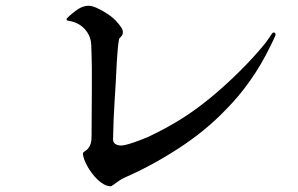

<svg xmlns="http://www.w3.org/2000/svg" viewBox="-20 -692 1040 669"><path d="M939 -567Q935 -558 931 -549.5Q927 -541 922 -531Q891 -467 851.5 -411Q812 -355 766 -309Q696 -236 603 -175.5Q510 -115 416 -74Q403 -68 394.5 -62Q386 -56 375 -48Q373 -47 370.5 -45Q368 -43 365 -43Q350 -43 333 -55.5Q316 -68 301.5 -87Q287 -106 278 -125.5Q269 -145 269 -158Q269 -160 271.5 -162Q274 -164 277 -166Q280 -168 283 -170.5Q286 -173 288 -176Q293 -182 296 -191.5Q299 -201 299 -214Q299 -290 300 -374Q301 -458 298 -534Q297 -567 275 -591Q253 -615 216 -620Q212 -621 212 -624Q212 -627 213 -628Q230 -645 249.5 -658.5Q269 -672 289 -672Q300 -672 318 -664Q336 -656 355.5 -643Q375 -630 388 -615Q397 -605 403 -595.5Q409 -586 408 -578Q408 -572 404 -567Q400 -562 395 -557Q392 -541 390 -517.5Q388 -494 387 -477Q384 -411 379.5 -342.5Q375 -274 374 -209Q373 -197 381 -191Q389 -185 402 -185Q412 -185 430 -190.5Q448 -196 466.5 -203Q485 -210 494 -214Q550 -240 603.5 -272.5Q657 -305 713 -351Q763 -392 813.5 -442Q864 -492 899 -535Q906 -543 914 -555Q922 -567 928 -575Q932 -581 937 -578Q942 -575 939 -567Z"/></svg>

Font: Kaisei Tokumin
Style: Regular
Weight: 400
Designer: Font-Kai, 金井和夫
Foundry: KAZUO KANAI
Version: Version 5.003